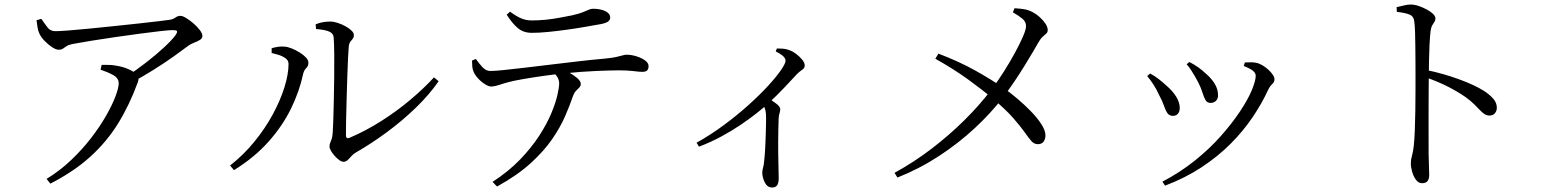

<svg xmlns="http://www.w3.org/2000/svg" viewBox="-20 -778 6920 856"><path d="M544 -437Q587.3 -465.2 631.1 -499.1Q675 -533 710.4 -565.8Q745.8 -598.5 762.3 -620.9Q771.9 -635.4 768.9 -639.6Q765.9 -643.8 750.3 -643.8Q736.1 -643.8 697 -639.5Q657.9 -635.2 605.4 -628.1Q553 -621.1 496.6 -613Q440.2 -604.8 389.6 -596.7Q339 -588.6 305.5 -582.2Q286.5 -578.5 277 -572.4Q267.6 -566.2 260.8 -561.3Q254 -556.3 241.7 -556.3Q229.4 -556.3 212.2 -567.7Q195 -579.1 179.3 -595.3Q163.5 -611.5 156.3 -626.6Q149.7 -640.2 147.4 -655.6Q145.1 -671 142.8 -687.7L164.3 -694Q179.6 -671.6 192.2 -655.3Q204.9 -639 226.7 -639Q242.6 -639 282.1 -641.9Q321.6 -644.8 374.6 -650.1Q427.5 -655.4 484.4 -661.2Q541.3 -667 593.7 -672.8Q646.1 -678.6 684.4 -683.1Q722.6 -687.6 736.9 -689.8Q752.5 -692.4 762.3 -699.8Q772.1 -707.3 784.4 -707.3Q794.3 -707.3 810.4 -697.4Q826.6 -687.5 843.2 -673.1Q859.8 -658.6 871.1 -643.6Q882.4 -628.5 882.4 -618.2Q882.4 -606.9 871.3 -600.1Q860.2 -593.2 845.7 -587.8Q831.1 -582.4 819.7 -574.1Q796.4 -556.3 755.3 -527.1Q714.3 -497.8 664.5 -466.6Q614.7 -435.5 563.7 -408.1ZM187.7 19.5Q247.1 -16.7 297.1 -64.3Q347.1 -111.9 386.4 -163Q425.7 -214.1 453.1 -262.2Q480.5 -310.4 494.9 -348.5Q509.2 -386.6 509.2 -406.6Q509.2 -429.8 485 -443.2Q460.9 -456.5 428.3 -467.4L433.2 -488.8Q454.5 -489.3 469.1 -488.6Q483.6 -487.8 496.7 -485.5Q526.9 -480.7 550.4 -470.7Q573.9 -460.8 585.3 -449.2Q594.2 -441 596.8 -433.4Q599.4 -425.9 594.2 -410.9Q557 -309.1 506.1 -227Q455.2 -145 382.4 -79.2Q309.7 -13.3 204.4 40.8Z M1511.2 -56.7Q1502.9 -56.7 1492.4 -64.4Q1481.8 -72.1 1471.8 -83.4Q1461.8 -94.7 1455.5 -105.7Q1449.1 -116.7 1449.1 -124.2Q1449.1 -133.8 1451.9 -140.5Q1454.7 -147.1 1458.5 -157.6Q1462.2 -168 1463.4 -187.8Q1464.6 -204.8 1466 -243.6Q1467.4 -282.5 1468.3 -332.9Q1469.2 -383.4 1470 -436.3Q1470.7 -489.3 1470.2 -535.2Q1469.7 -581.2 1467.7 -610.2Q1466.7 -629.3 1447.2 -637.5Q1427.7 -645.7 1389 -648.6L1387.2 -669.7Q1406.3 -677 1421.2 -679.4Q1436.1 -681.9 1452.5 -681.9Q1467.6 -681.9 1485.7 -675.9Q1503.8 -670 1520.2 -660.9Q1536.6 -651.8 1547.2 -641.6Q1557.7 -631.5 1557.7 -622.2Q1557.7 -611.4 1552.7 -605.4Q1547.7 -599.5 1541.9 -591.9Q1536.2 -584.4 1534.8 -569.1Q1533.3 -555.6 1531.6 -518.6Q1529.9 -481.6 1528.3 -432.8Q1526.7 -384.1 1525.3 -333.3Q1523.9 -282.4 1523 -240.3Q1522.1 -198.1 1522.3 -175.5Q1522.3 -157.2 1538.1 -163.5Q1610.4 -194.3 1679.1 -237.9Q1747.9 -281.5 1808.2 -332.1Q1868.6 -382.8 1914.8 -433L1935.7 -415.9Q1893.1 -354.7 1832.9 -296.7Q1772.8 -238.7 1704.3 -188.3Q1635.9 -137.9 1567.4 -98.6Q1555.7 -92.2 1546.9 -82.1Q1538.2 -72 1529.9 -64.3Q1521.7 -56.7 1511.2 -56.7ZM1005.8 -40.1Q1065.8 -87 1113.9 -146.1Q1162.1 -205.1 1196.1 -267.9Q1230 -330.7 1248.2 -389.1Q1266.4 -447.5 1266.4 -493.1Q1266.4 -508.5 1252.7 -518.4Q1238.9 -528.2 1221 -533.7Q1203.2 -539.1 1191.1 -541.8V-563.1Q1202.4 -566.4 1217.9 -569.1Q1233.3 -571.7 1248.8 -570.1Q1262.3 -569.3 1280 -562.3Q1297.7 -555.3 1315.1 -544.6Q1332.5 -534 1343.8 -522Q1355 -510 1355 -498.6Q1355 -483.1 1345 -474Q1335 -464.8 1331 -446.4Q1314.8 -370.1 1277.1 -293.2Q1239.4 -216.2 1177 -146.2Q1114.6 -76.1 1023.1 -19.4Z M2176.1 32.9Q2248.3 -14.3 2299.4 -67.5Q2350.4 -120.8 2384.7 -173.9Q2418.9 -227 2438.2 -273.6Q2457.5 -320.2 2465.3 -355.2Q2473 -390.2 2473 -406.1Q2473 -421.1 2464.6 -434.8Q2456.3 -448.6 2435.7 -466.5L2479.2 -475.2Q2497 -466.2 2517.9 -454.4Q2538.8 -442.5 2554.1 -429.3Q2569.3 -416 2569.3 -403.8Q2569.3 -394.5 2562.9 -388Q2556.5 -381.6 2548.3 -373.4Q2540.2 -365.1 2534.7 -350.2Q2521.4 -310.9 2500.1 -261.4Q2478.8 -211.9 2441.9 -158Q2405 -104.1 2345.4 -50Q2285.9 4.1 2196 53.6ZM2169.9 -392.2Q2158.8 -392.2 2141.9 -402.7Q2125.1 -413.3 2110.7 -429.1Q2096.4 -445 2091.2 -459.1Q2086.7 -468.7 2085.7 -480.4Q2084.7 -492.2 2084.4 -508L2101.5 -515.2Q2115.6 -495 2131.3 -478.3Q2147 -461.6 2165.7 -461.6Q2186.5 -461.6 2226.8 -465.8Q2267.2 -470 2320.7 -476.3Q2374.2 -482.6 2434.5 -489.9Q2494.8 -497.2 2555.7 -504.3Q2616.6 -511.5 2671.7 -516.2Q2707.1 -519.5 2726.3 -523.7Q2745.5 -527.9 2755.6 -531Q2765.7 -534.1 2773.4 -534.1Q2794.1 -534.1 2816.5 -527.3Q2838.9 -520.6 2855.2 -509.1Q2871.5 -497.6 2871.5 -483.1Q2871.5 -471 2865.6 -464.4Q2859.7 -457.7 2843 -457.7Q2831.1 -457.7 2804 -461.1Q2776.8 -464.4 2740.1 -464.4Q2704.4 -464.4 2638.5 -461.6Q2572.5 -458.8 2498.4 -451.2Q2452.5 -446.6 2401.4 -439.4Q2350.2 -432.2 2309 -424.8Q2267.7 -417.4 2249.7 -412.5Q2226.8 -406.7 2206.9 -399.8Q2187 -393 2169.9 -392.2ZM2351.3 -631.6Q2313.5 -631.6 2288.6 -652.7Q2263.8 -673.7 2238.9 -712.6L2254 -725.9Q2282.9 -704.7 2304.4 -695.8Q2325.9 -686.9 2350.9 -686.9Q2381.4 -686.9 2413.5 -690.1Q2445.5 -693.3 2475.8 -699.1Q2506.2 -704.8 2531.3 -709.8Q2561.4 -716.8 2577.6 -723.2Q2593.9 -729.6 2603.9 -734.3Q2613.9 -739 2623.6 -739Q2656.5 -739 2678.5 -728.5Q2700.4 -718 2700.4 -699.6Q2700.4 -688.9 2690.7 -681.7Q2681 -674.6 2657 -670.2Q2628.6 -665.3 2589.7 -658.4Q2550.7 -651.5 2508.1 -645.7Q2465.5 -639.8 2425.1 -635.7Q2384.6 -631.6 2351.3 -631.6Z M3085.5 -141.6Q3148.9 -177.1 3208.1 -221Q3267.2 -264.9 3317.1 -309.8Q3367 -354.6 3404.1 -395Q3441.1 -435.4 3461.7 -465.2Q3482.2 -495 3482.2 -507.3Q3482.2 -519.1 3468.4 -530.3Q3454.6 -541.6 3438.4 -548.6L3443.6 -561.9Q3456.9 -561.6 3469.8 -561Q3482.7 -560.4 3496.8 -555.2Q3513.3 -549.8 3529.6 -537.5Q3545.9 -525.2 3556.8 -511.6Q3567.7 -497.9 3567.7 -486.4Q3567.7 -477.9 3563.5 -473.3Q3559.4 -468.7 3551.8 -463.6Q3544.2 -458.5 3533.2 -447.7Q3508.9 -421.9 3475.9 -386.5Q3442.9 -351.2 3398.3 -310.8Q3382.9 -296.8 3353.7 -273.6Q3324.6 -250.4 3285.4 -223.7Q3246.2 -196.9 3198.3 -170.8Q3150.3 -144.6 3096.4 -124.1ZM3422.7 58Q3401.1 58 3389.8 35.7Q3378.5 13.5 3378.5 -8.5Q3378.5 -18.7 3382.2 -31.4Q3385.9 -44 3387.1 -62.8Q3389.7 -84.6 3391.3 -114.4Q3392.9 -144.3 3393.9 -175.2Q3394.9 -206 3395.3 -231.1Q3395.7 -256.2 3394.9 -269.2Q3394.1 -284.7 3389.7 -295.4Q3385.3 -306.2 3372.5 -320.6L3400.4 -345Q3422.8 -329.5 3440.7 -316Q3458.6 -302.6 3458.6 -290.7Q3458.6 -282.6 3455.5 -273.6Q3452.4 -264.5 3451.4 -249.5Q3449.6 -195.4 3449.4 -142.4Q3449.2 -89.5 3450.5 -47.5Q3451.7 -5.5 3451.7 16.3Q3451.7 38.3 3444.6 48.2Q3437.5 58 3422.7 58Z M3968 -7.3Q4055.2 -55.3 4133.2 -114.9Q4211.3 -174.5 4279.1 -241.6Q4347 -308.7 4400.5 -379.1Q4428.6 -416.2 4455.6 -458.9Q4482.7 -501.6 4505 -542.8Q4527.3 -584 4540.9 -615.3Q4554.4 -646.6 4554.4 -661.2Q4554.4 -680.9 4538.9 -694Q4523.4 -707.1 4496 -723.1L4502.8 -741.2Q4524.1 -740.2 4543.8 -737.3Q4563.6 -734.3 4581.1 -725.3Q4599.3 -716.1 4615.1 -701.9Q4630.8 -687.7 4641 -672.5Q4651.1 -657.3 4651.1 -643.5Q4651.1 -634.5 4644.7 -628.5Q4638.2 -622.4 4629.1 -614.6Q4620 -606.8 4610.6 -590.6Q4602.7 -576.5 4586.6 -549.1Q4570.5 -521.7 4548.9 -486.7Q4527.4 -451.6 4502.5 -414.7Q4477.6 -377.7 4452 -344Q4398.8 -274.6 4326.4 -207.2Q4254 -139.8 4166.8 -82.7Q4079.5 -25.5 3981.2 13.5ZM4606.9 -135.2Q4590.8 -135.2 4578.7 -148.6Q4566.6 -162.1 4548.6 -187.9Q4530.5 -213.7 4497.6 -251.4Q4464.7 -289.1 4407.9 -336.8Q4362.7 -375.5 4298.1 -422.4Q4233.5 -469.3 4150.1 -516.2L4163.8 -538.9Q4253.8 -504.9 4326.6 -464.4Q4399.4 -423.8 4454.6 -385.7Q4483 -365.7 4515.4 -338.3Q4547.8 -310.9 4576.3 -281.6Q4604.8 -252.3 4622.7 -224.4Q4640.7 -196.5 4640.9 -175.5Q4641.3 -158.6 4633 -146.9Q4624.7 -135.2 4606.9 -135.2Z M5162.5 31.9Q5241.9 -9.7 5307.4 -62.3Q5372.9 -114.9 5423.1 -171.7Q5473.3 -228.6 5508.3 -281.1Q5543.3 -333.6 5560.9 -375.8Q5578.4 -418 5578.4 -440.4Q5578.4 -452.2 5566.4 -462.2Q5554.4 -472.1 5525.1 -483.9L5529.9 -499.5Q5540.3 -499.5 5552.7 -500.1Q5565.2 -500.8 5577.4 -498.6Q5591.5 -496.4 5606.1 -488.2Q5620.6 -480 5633.6 -468.4Q5646.6 -456.8 5654.3 -445.2Q5662.1 -433.6 5662.1 -424.3Q5662.1 -412.3 5651.9 -403.1Q5641.7 -393.8 5633.5 -376.8Q5605.8 -316.5 5564.4 -255.2Q5522.9 -193.8 5466.5 -137.1Q5410 -80.4 5337.3 -32.5Q5264.5 15.5 5174.2 49.7ZM5208.8 -261.4Q5193.3 -261.4 5184.9 -273.4Q5176.4 -285.5 5169.3 -306.5Q5162.2 -327.6 5147.9 -354Q5136.4 -379.5 5122.9 -400.5Q5109.4 -421.4 5094.6 -438.6L5107.4 -450.4Q5127.4 -439.9 5145.9 -425.6Q5164.3 -411.2 5177.3 -398.9Q5208.2 -373 5223.9 -346.9Q5239.7 -320.9 5239.7 -296.7Q5239.7 -281.2 5232 -271.3Q5224.3 -261.4 5208.8 -261.4ZM5377.4 -319.1Q5362.3 -319.1 5354.8 -331.5Q5347.4 -343.9 5341.2 -364.5Q5335 -385.2 5322.8 -409.3Q5316.2 -422.7 5307.8 -437.1Q5299.4 -451.5 5290.2 -465.5Q5281 -479.6 5270.6 -491.3L5282.5 -501.7Q5305 -490.2 5322.8 -477.4Q5340.6 -464.6 5357.1 -448.9Q5380.9 -428.6 5395.7 -404.5Q5410.4 -380.4 5410.4 -353.4Q5410.4 -336.8 5400.7 -327.9Q5390.9 -319.1 5377.4 -319.1Z M6320.1 38.8Q6304.1 38.8 6292.9 23.7Q6281.7 8.6 6275.8 -12.2Q6269.9 -32.9 6269.9 -49.9Q6269.9 -66.4 6274.9 -83Q6279.9 -99.5 6283.1 -128.2Q6286.1 -156.2 6287.7 -197.4Q6289.3 -238.7 6290 -284.3Q6290.6 -330 6290.7 -371.8Q6290.8 -413.7 6290.8 -442.2Q6290.8 -472.6 6290.6 -506.3Q6290.3 -540.1 6290 -572.9Q6289.7 -605.6 6288.8 -634.1Q6287.9 -662.7 6285.5 -681Q6283.4 -704.7 6265.1 -712.6Q6246.9 -720.6 6207.5 -725.2L6206.5 -746.1Q6225.5 -750.4 6240.9 -754.1Q6256.2 -757.8 6269.6 -757.8Q6285.6 -757.8 6304.2 -751.6Q6322.8 -745.3 6340.3 -736.1Q6357.8 -726.8 6368.7 -716.4Q6379.6 -705.9 6379.6 -696.6Q6379.6 -686.7 6375 -680.3Q6370.5 -673.8 6365.5 -665.2Q6360.5 -656.7 6358 -639.8Q6355 -613.5 6353.3 -578.6Q6351.6 -543.6 6351 -508.4Q6350.4 -473.3 6350.2 -444.7Q6350 -423.7 6349.5 -382.3Q6349 -340.9 6349.1 -289.4Q6349.2 -237.9 6349.1 -185.8Q6349 -133.6 6349.3 -90.4Q6349.7 -57.3 6350.8 -34.7Q6351.9 -12.2 6351.9 0.8Q6351.9 20.5 6344.1 29.7Q6336.4 38.8 6320.1 38.8ZM6620.9 -262.8Q6609.1 -262.8 6599.5 -268.7Q6589.9 -274.7 6579.3 -285.7Q6568.8 -296.7 6554 -311.6Q6539.2 -326.5 6516.7 -343.2Q6481.3 -368.2 6437.5 -390.6Q6393.7 -412.9 6338.8 -432.6V-465.9Q6413.7 -450.5 6483.9 -424.9Q6554 -399.3 6596.9 -372.3Q6619.9 -357.4 6636.6 -338.9Q6653.4 -320.4 6653.4 -297.5Q6653.4 -284.1 6645.1 -273.4Q6636.7 -262.8 6620.9 -262.8Z"/></svg>

Font: Noto Serif SC ExtraLight
Style: Regular
Weight: 200
Designer: Ryoko NISHIZUKA 西塚涼子 (kana & ideographs); Frank Grießhammer (Latin, Greek & Cyrillic); Wenlong ZHANG 张文龙 (bopomofo); San
Foundry: Adobe
Version: Version 2.002-H1;hotconv 1.1.0;makeotfexe 2.6.0